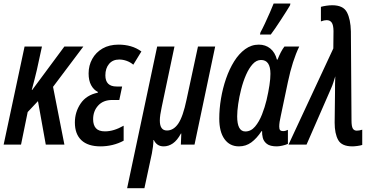

<svg xmlns="http://www.w3.org/2000/svg" viewBox="-23 -796 2052 1057"><path d="M-2.9 0 112.3 -540H208L179.7 -410.2Q173.8 -386.2 167.2 -359.1Q160.6 -332 151.9 -300.8H154.3L331.5 -540H436L269 -317.9L331.5 0H229L186 -239.3L129.4 -179.2L92.8 0Z M530.8 9.8Q460.9 9.8 425 -24.2Q389.2 -58.1 389.2 -121.6Q389.2 -179.2 420.9 -226.1Q452.6 -272.9 515.1 -285.6L516.1 -289.6Q492.7 -301.3 478.8 -326.9Q464.8 -352.5 464.8 -391.6Q464.8 -435.5 484.9 -471.7Q504.9 -507.8 541.7 -529.1Q578.6 -550.3 629.9 -550.3Q665.5 -550.3 697 -541.3Q728.5 -532.2 755.4 -512.7L710.9 -439.9Q693.8 -454.1 673.6 -461.2Q653.3 -468.3 633.3 -468.3Q597.7 -468.3 577.4 -444.1Q557.1 -419.9 557.1 -381.3Q557.1 -319.8 618.7 -319.8H649.4L633.8 -245.6H595.2Q545.4 -245.6 517.6 -215.1Q489.7 -184.6 489.7 -139.6Q489.7 -107.4 505.1 -90.1Q520.5 -72.8 555.2 -72.8Q603 -72.8 657.7 -104V-21.5Q628.9 -5.9 596.2 2Q563.5 9.8 530.8 9.8Z M676.8 240.2 842.3 -540H937.5L867.2 -206.5Q862.3 -183.6 859.6 -165.3Q856.9 -147 856.9 -132.3Q856.9 -77.6 896 -77.6Q932.6 -77.6 958.5 -115.7Q984.4 -153.8 1003.9 -247.1L1066.9 -540H1161.6L1047.9 0H972.7L975.1 -61H973.1Q952.6 -22.9 928.7 -6.6Q904.8 9.8 877.9 9.8Q840.3 9.8 823.7 -25.4H821.8Q821.3 -7.3 819.1 11.2Q816.9 29.8 813 49.3L772 240.2Z M1292.5 9.8Q1241.7 9.8 1212.9 -30.3Q1184.1 -70.3 1184.1 -143.1Q1184.1 -196.3 1193.6 -253.2Q1203.1 -310.1 1221.4 -363Q1239.7 -416 1266.1 -458.3Q1292.5 -500.5 1326.7 -525.4Q1360.8 -550.3 1401.9 -550.3Q1438.5 -550.3 1464.8 -529.1Q1491.2 -507.8 1501.5 -467.8H1504.9Q1522.5 -513.2 1543 -540H1624.5Q1586.9 -462.9 1562 -344.7L1522.5 -156.7Q1518.6 -140.6 1516.4 -125.5Q1514.2 -110.4 1514.2 -99.1Q1514.2 -84.5 1519.5 -79.3Q1524.9 -74.2 1535.2 -74.2Q1548.3 -74.2 1562 -81.1V-3.9Q1548.8 2 1531 5.9Q1513.2 9.8 1501 9.8Q1463.9 9.8 1446.3 -3.9Q1428.7 -17.6 1423.8 -37.1Q1418.9 -56.6 1419.9 -74.2H1417Q1390.1 -33.7 1360.4 -12Q1330.6 9.8 1292.5 9.8ZM1327.6 -72.3Q1358.4 -72.3 1381.1 -99.1Q1403.8 -126 1419.4 -166Q1435.1 -206.1 1444.3 -244.6Q1465.8 -336.9 1465.8 -389.6Q1465.8 -465.8 1414.1 -465.8Q1388.7 -465.8 1367.9 -442.9Q1347.2 -419.9 1331.3 -383.5Q1315.4 -347.2 1304.7 -304.9Q1293.9 -262.7 1288.3 -223.1Q1282.7 -183.6 1282.7 -155.8Q1282.7 -72.3 1327.6 -72.3ZM1408.2 -606 1411.1 -618.2Q1420.9 -635.7 1435.3 -666.3Q1449.7 -696.8 1463.1 -727.8Q1476.6 -758.8 1483.4 -776.4H1575.7L1573.7 -766.6Q1565.9 -753.4 1552.2 -731.7Q1538.6 -710 1522.7 -685.8Q1506.8 -661.6 1492.2 -640.1Q1477.5 -618.7 1467.8 -606Z M1917 9.8Q1858.4 9.8 1838.9 -25.1Q1819.3 -60.1 1819.3 -120.6L1821.3 -289.1Q1821.3 -311 1821.5 -332.5Q1821.8 -354 1822.8 -376Q1817.9 -359.9 1812.3 -342.3Q1806.6 -324.7 1799.8 -309.6L1664.6 0H1565.4L1812 -529.3L1813 -625.5Q1812.5 -658.2 1803.2 -671.6Q1793.9 -685.1 1774.9 -685.1Q1762.2 -685.1 1743.7 -678.2V-758.3Q1754.9 -761.7 1772.7 -764.4Q1790.5 -767.1 1806.2 -767.1Q1866.7 -767.1 1887 -728.3Q1907.2 -689.5 1908.7 -623L1912.1 -132.8Q1912.1 -101.6 1918.9 -89.1Q1925.8 -76.7 1941.4 -76.7Q1954.6 -76.7 1971.2 -82V2Q1960.4 5.4 1944.1 7.6Q1927.7 9.8 1917 9.8Z"/></svg>

Font: Open Sans Condensed SemiBold
Style: Italic
Weight: 600
Width: 3
Italic angle: -12°
Designer: Monotype Design Team
Foundry: Monotype Imaging Inc.
Version: Version 3.000; ttfautohint (v1.8.4)